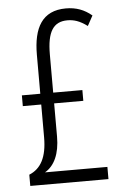

<svg xmlns="http://www.w3.org/2000/svg" viewBox="-52 -762 513 800"><g transform="rotate(-5 204.0 -362.0)"><path d="M254 -724C155 -724 117 -655 117 -542V-379H40V-334H117V-197C117 -113 91 -67 42 -47V0H369V-51H108C148 -74 171 -123 171 -195V-334H293V-379H171V-539C171 -633 197 -674 256 -674C282 -674 307 -667 339 -643L362 -685C331 -711 297 -724 254 -724Z"/></g></svg>

Font: Noto Sans Myanmar UI ExtraCondensed Light
Style: Regular
Weight: 300
Width: 2
Designer: Monotype Design Team
Foundry: Monotype Imaging Inc.
Version: Version 2.103